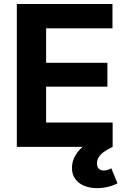

<svg xmlns="http://www.w3.org/2000/svg" viewBox="-20 -748 647 978"><path d="M65.7 -727.5H552.9V-603.8H214.9V-428.2H527.1V-306.7H214.9V-123.7H553.8V0H65.7ZM346.5 107.1Q346.5 73.2 364.6 42.6Q382.6 11.9 414.7 -10.7L553.8 0Q525.9 13.5 508.8 25.8Q491.7 38.1 482.8 52.9Q473.9 67.6 473.9 84.5Q473.9 101.7 482.9 111.1Q491.8 120.4 509.2 120.4Q527.9 120.4 546.9 109.1L578.4 185.6Q558.8 196.6 531.5 203.4Q504.2 210.3 475.2 210.3Q436.9 210.3 407.9 198Q378.9 185.7 362.7 162.5Q346.5 139.2 346.5 107.1Z"/></svg>

Font: Raveo Variable
Style: Regular
Weight: 400
Designer: Jakub Foglar, Rasmus Andersson (Inter)
Foundry: Jakubfoglar.com
Version: Version 1.000;Glyphs 3.2.3 (3260)